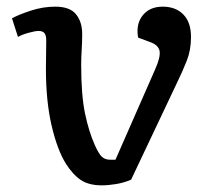

<svg xmlns="http://www.w3.org/2000/svg" viewBox="-20 -543 644 577"><path d="M286 14Q247 14 223 -2Q199 -18 178 -51Q152 -93 135 -166Q118 -239 118 -336Q118 -356 118.5 -380.5Q119 -405 119 -421Q119 -437 113.5 -443.5Q108 -450 96 -450Q86 -450 66 -444.5Q46 -439 34 -432L16 -488Q36 -499 72.5 -511Q109 -523 146 -523Q190 -523 208.5 -500Q227 -477 227 -441Q227 -416 225.5 -393.5Q224 -371 224 -347Q224 -257 235.5 -202Q247 -147 265 -107Q277 -80 286.5 -71.5Q296 -63 311 -63H327L446 -334Q463 -372 459.5 -390Q456 -408 430 -417L395 -430Q388 -471 409 -497Q430 -523 469 -523Q508 -523 531 -499.5Q554 -476 554 -432Q554 -393 541.5 -361Q529 -329 509 -288L374 -3Q353 6 329.5 10Q306 14 286 14Z"/></svg>

Font: Literata 12pt Medium
Style: Italic
Weight: 500
Italic angle: -2°
Designer: Latin by Veronika Burian and Jose Scaglione. Greek by Irene Vlachou. Cyrillic by Vera Evstafieva
Foundry: TypeTogether
Version: Version 3.002